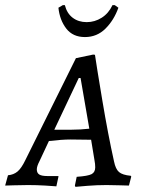

<svg xmlns="http://www.w3.org/2000/svg" viewBox="-42 -719 547 746"><path d="M466 -36 468 -33 459 2Q449 2 423.5 1Q398 0 372 0Q334 0 297.5 3Q261 6 251 7L249 2L256 -32Q300 -35 314 -42.5Q328 -50 328 -69Q328 -82 325 -97L312 -176L232 -177Q199 -177 148 -171L112 -94Q101 -73 101 -61Q101 -47 110.5 -41Q120 -35 142 -35H185V-32L177 5Q167 4 133.5 2Q100 0 67 0Q37 0 11.5 1Q-14 2 -22 2L-11 -38Q11 -40 26 -52.5Q41 -65 56 -96L253 -493L320 -507L327 -506Q333 -464 355.5 -329.5Q378 -195 401 -92Q407 -62 420.5 -50.5Q434 -39 466 -36ZM235 -215Q269 -215 305 -219L271 -416H264L169 -215ZM395 -699H404L418 -689Q401 -641 368 -608Q335 -575 288 -575Q241 -575 215.5 -608Q190 -641 185 -689L202 -699H210Q218 -667 240.5 -650Q263 -633 295 -633Q326 -633 353 -650Q380 -667 395 -699Z"/></svg>

Font: Alegreya SC
Style: Italic
Weight: 400
Italic angle: -7°
Designer: Juan Pablo del Peral
Foundry: Huerta Tipografica
Version: Version 2.007; ttfautohint (v1.6)